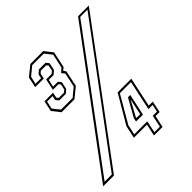

<svg xmlns="http://www.w3.org/2000/svg" viewBox="-210 -837 974 974"><g transform="rotate(-45 276.5 -350.0)"><path d="M95 -415 61 -458.5 73 -515.5H134.5L128.5 -486.5L136 -476.5H174L186 -486.5L192.5 -517L184.5 -526.5H144.5L157.5 -588H197.5L210 -599L216 -628.5L208 -638.5H170L158.5 -628.5L152.5 -599.5H90.5L102.5 -656.5L156 -700H249L283 -656.5L264.5 -570L249.5 -557.5L259 -544.5L241 -458.5L188 -415ZM102.5 -426.5H186L231 -464L247.5 -539.5L234 -557L255 -575.5L271.5 -651.5L241.5 -689H158.5L113 -651.5L103.5 -610.5H143.5L148.5 -633.5L168 -650H215.5L228 -633.5L219.5 -594L200 -577H165.5L156.5 -537.5H191.5L204 -521.5L195.5 -482L176 -465.5H129L116 -482L121 -505H81.5L72.5 -464ZM-21.5 0 498.5 -700H575.5L56 0ZM0.5 -11.5H52L556 -690H504ZM343 0 357 -64H263L277.5 -132L367.5 -285H465.5L431.5 -126H460.5L447.5 -64H418.5L404.5 0ZM343 -126H370L389.5 -218H391L344.5 -132.5ZM356.5 -10.5H396L409.5 -75H439.5L448 -114.5H418L452 -274H372.5L288 -128.5L276.5 -75H370ZM329 -114.5 332.5 -133.5 387 -230.5H403.5L378.5 -114.5Z"/></g></svg>

Font: Tourney Thin ExtraLight
Style: Italic
Weight: 250
Italic angle: -12°
Version: Version 1.015